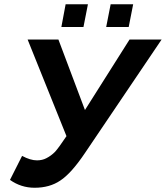

<svg xmlns="http://www.w3.org/2000/svg" viewBox="-20 -874 781 904"><path d="M143 10Q79 10 27 -27L84 -140Q123 -119 154 -119Q179 -119 198 -129Q220 -140 239 -159Q257 -179 293 -233L110 -688H255L380 -356L590 -688H741L381 -155Q316 -58 264 -24Q214 10 143 10ZM586 -747H480L501 -854H607ZM373 -747H269L289 -854H394Z"/></svg>

Font: Libra Sans
Style: Bold Italic
Weight: 700
Italic angle: -12°
Foundry: Context Ltd
Version: Version 1.002